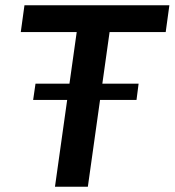

<svg xmlns="http://www.w3.org/2000/svg" viewBox="-20 -710 664 730"><path d="M507 -392 499 -330H106L115 -392ZM411 -690 314 0H189L286 -690ZM624 -690 610 -588H59L73 -690Z"/></svg>

Font: Exo 2 SemiBold
Style: Italic
Weight: 600
Italic angle: -8°
Designer: Natanael Gama
Foundry: Natanael Gama
Version: Version 2.010